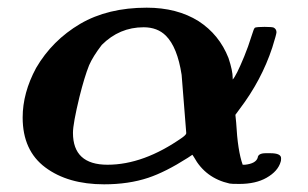

<svg xmlns="http://www.w3.org/2000/svg" viewBox="-20 -472 801 500"><path d="M39 -166Q39 -230 74 -295Q116 -367 189 -410Q261 -452 362 -452Q441 -452 497 -417Q551 -382 575 -321Q586 -288 586 -269V-265Q595 -274 616 -325Q626 -349 636 -381Q641 -398 644 -400Q650 -402 669 -402Q689 -402 693 -400Q700 -396 700 -388Q700 -383 689 -348Q661 -263 604 -188L593 -173L595 -153Q599 -79 612 -43H618Q646 -46 651 -61Q652 -73 672 -73H684Q712 -73 712 -60Q712 -53 711 -51Q704 -26 674 -9Q646 7 603 7Q582 7 578 6Q515 -8 485 -63L481 -69L469 -61Q411 -24 366 -9Q315 8 251 8Q157 8 98 -36Q39 -80 39 -166ZM354 -401Q291 -401 245 -355Q222 -325 212 -302Q200 -272 187 -220Q170 -150 170 -126Q170 -43 260 -43Q354 -43 455 -114Q466 -122 465 -126L453 -277Q442 -349 412 -379Q390 -401 354 -401Z"/></svg>

Font: KaTeX_Math
Style: Bold Italic
Weight: 700
Version: Version